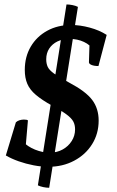

<svg xmlns="http://www.w3.org/2000/svg" viewBox="-20 -759 536 876"><path d="M200.7 2Q169 2 133.6 -4.7Q98.2 -11.5 65.2 -23.1Q32.1 -34.8 6.6 -49.7L52.4 -200.9Q59.3 -207.5 69.2 -210.5Q79.2 -213.5 89.3 -213.5Q103.9 -213.5 107.4 -209.5L96.6 -83.6L82.9 -114.4Q105.5 -90.2 139.9 -76.3Q174.4 -62.5 206.7 -62.5Q239.7 -62.5 265.7 -76.9Q291.8 -91.3 307.1 -115.5Q322.5 -139.6 322.5 -168.7Q322.5 -189.7 314.3 -204.8Q306.2 -219.9 283.7 -236.7Q261.2 -253.5 218.1 -276.7Q171 -302.9 143.5 -326.3Q116 -349.6 104.6 -376.6Q93.1 -403.6 93.1 -439.8Q93.1 -499.9 120.2 -546.1Q147.3 -592.3 195.2 -618.6Q243.1 -645 304.6 -645Q345 -645 389.2 -633.1Q433.5 -621.2 466.7 -599.8L429.2 -457.7Q409.5 -457.7 397.6 -462.7Q385.8 -467.6 385.8 -475L389 -578.3L405.4 -530.7Q392.7 -553.7 363.2 -567.6Q333.8 -581.5 297.5 -581.5Q266 -581.5 242 -569.9Q218.1 -558.2 204.5 -537.4Q190.9 -516.5 190.9 -488.3Q190.9 -469 197.7 -454Q204.6 -439 227.1 -423Q249.6 -407 295.7 -382.1Q371.4 -342.1 400.7 -303Q430.1 -263.9 430.1 -208.9Q430.1 -148.9 400.2 -101.1Q370.4 -53.4 318.2 -25.7Q266.1 2 200.7 2ZM204.4 97.7Q191.8 97.7 177.1 94.6Q162.4 91.4 152.8 86.6L283.4 -738.7Q295.9 -738.7 310.6 -735.8Q325.4 -732.9 335.5 -727.6Z"/></svg>

Font: Petrona
Style: Italic
Weight: 400
Italic angle: -9°
Designer: Ringo R. Seeber
Foundry: Ringo R. Seeber
Version: Version 2.001; ttfautohint (v1.8.3)